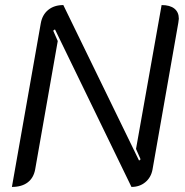

<svg xmlns="http://www.w3.org/2000/svg" viewBox="-20 -729 730 758"><path d="M141 -637Q147 -671 170.5 -690Q194 -709 230 -709L529 -95L535 -100L517 -141L618 -709Q651 -709 668.5 -695Q686 -681 686 -655Q686 -651 684 -639L582 -59Q576 -28 553.5 -9.5Q531 9 499 9L197 -613L190 -608L208 -567L119 -61Q113 -27 89.5 -9Q66 9 27 9Z"/></svg>

Font: K2D Light
Style: Italic
Weight: 300
Italic angle: -10°
Designer: Katatrad Aksorn Co.,Ltd.
Foundry: Cadson Demak Co.,Ltd.
Version: Version 1.000; ttfautohint (v1.6)